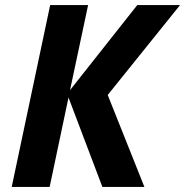

<svg xmlns="http://www.w3.org/2000/svg" viewBox="-20 -734 727 754"><path d="M26 0 177 -714H326L255 -380L519 -714H687L403 -361L547 0H382L249 -351L175 0Z"/></svg>

Font: Noto IKEA Latin
Style: Bold Italic
Weight: 700
Italic angle: -12°
Designer: Monotype Design Team
Foundry: Monotype Imaging Inc.
Version: Version 1.0